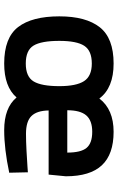

<svg xmlns="http://www.w3.org/2000/svg" viewBox="157 -708 562 916"><g transform="rotate(90 438.0 -250.0)"><path d="M618 -93Q654 -93 700 -95.5Q746 -98 774 -100L802 -102L804 -13Q690 11 601 11Q494 11 445 -48Q394 11 283 11Q160 11 109 -55.5Q58 -122 58 -252Q58 -379 110 -445Q162 -511 283 -511Q399 -511 450 -443Q502 -511 609 -511Q716 -511 768.5 -455Q821 -399 821 -283L813 -201H507Q508 -145 533.5 -119Q559 -93 618 -93ZM391 -252Q391 -333 367 -370Q343 -407 283 -407Q222 -407 198.5 -371Q175 -335 175 -252Q175 -166 197.5 -129Q220 -92 283 -92Q346 -92 368.5 -129.5Q391 -167 391 -252ZM506 -290H708Q708 -355 685.5 -382Q663 -409 609 -409Q555 -409 530.5 -380.5Q506 -352 506 -290Z"/></g></svg>

Font: TitilliumText22L Rg
Style: Bold
Weight: 700
Designer: Campivisivi
Foundry: Campivisivi
Version: 1.000